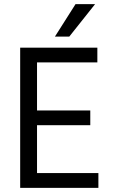

<svg xmlns="http://www.w3.org/2000/svg" viewBox="-20 -903 541 923"><path d="M453 0H77V-674H448V-603H158V-372H414V-301H158V-71H453ZM313 -727H244L343 -883H437Z"/></svg>

Font: Hind Guntur
Style: Regular
Weight: 400
Designer: Manushi Parikh, Hitesh Malaviya
Foundry: Indian Type Foundry
Version: Version 1.002;PS 1.0;hotconv 1.0.86;makeotf.lib2.5.63406; tt